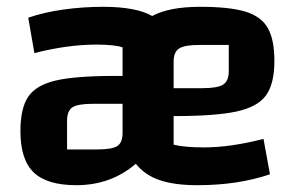

<svg xmlns="http://www.w3.org/2000/svg" viewBox="-20 -532 881 564"><path d="M754 -124 773 -20Q679 12 560 12Q492 12 448.5 -3Q405 -18 379 -51Q306 12 204 12Q118 12 79 -25.5Q40 -63 40 -147Q40 -214 63 -248Q86 -282 144 -295.5Q202 -309 318 -309H340V-393Q315 -401 264 -401Q178 -401 81 -376L63 -480Q109 -496 166.5 -504Q224 -512 283 -512Q380 -512 427 -485Q477 -512 568 -512Q654 -512 700.5 -498Q747 -484 766.5 -450Q786 -416 786 -353Q786 -286 761.5 -252Q737 -218 675 -204.5Q613 -191 490 -191V-107Q523 -99 579 -99Q657 -99 754 -124ZM490 -351V-273H575Q619 -273 635.5 -283.5Q652 -294 652 -323V-400H566Q522 -400 506 -389.5Q490 -379 490 -351ZM340 -141V-227H252Q208 -227 192.5 -216.5Q177 -206 177 -177V-93H266Q309 -93 324.5 -103Q340 -113 340 -141Z"/></svg>

Font: Changa SemiBold
Style: Regular
Weight: 600
Designer: Eduardo Rodriguez Tunni
Foundry: Eduardo Rodriguez Tunni
Version: Version 2.002; ttfautohint (v1.5) -l 8 -r 50 -G 150 -x 14 -H